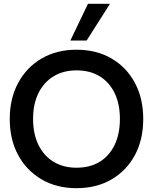

<svg xmlns="http://www.w3.org/2000/svg" viewBox="-20 -972 800 1004"><path d="M380 12Q276 12 197.5 -34Q119 -80 75 -161Q31 -242 31 -350Q31 -457 75 -538.5Q119 -620 197.5 -666Q276 -712 380 -712Q485 -712 563.5 -666Q642 -620 685.5 -538.5Q729 -457 729 -350Q729 -242 685.5 -161Q642 -80 563.5 -34Q485 12 380 12ZM380 -95Q450 -95 500.5 -125.5Q551 -156 579 -213.5Q607 -271 607 -350Q607 -429 579 -486Q551 -543 500.5 -573.5Q450 -604 380 -604Q312 -604 261 -573.5Q210 -543 181.5 -486Q153 -429 153 -350Q153 -271 181.5 -213.5Q210 -156 261 -125.5Q312 -95 380 -95ZM348 -760 440 -952H555L433 -760Z"/></svg>

Font: Host Grotesk SemiBold
Style: Regular
Weight: 600
Designer: Doukan Karapınar
Foundry: Element Type
Version: Version 1.003